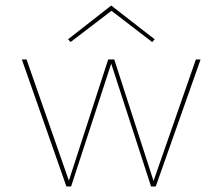

<svg xmlns="http://www.w3.org/2000/svg" viewBox="-20 -674 804 694"><path d="M235 -522 226 -532 382 -654 539 -532 530 -522 383 -635ZM705 -459 543 0H526L382 -444L237 0H220L59 -459H76L229 -21L371 -459H393L535 -20L688 -459Z"/></svg>

Font: Ysabeau SC Thin
Style: Regular
Weight: 200
Designer: Christian Thalmann (Catharsis Fonts)
Version: Version 0.003